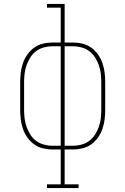

<svg xmlns="http://www.w3.org/2000/svg" viewBox="-20 -755 640 980"><path d="M220 205V186H290V8H248Q223 8 198.5 2Q174 -4 154 -18.5Q134 -33 119.5 -53.5Q105 -74 97 -97.5Q89 -121 86 -145.5Q83 -170 83 -195V-335Q83 -360 86 -384.5Q89 -409 97 -432.5Q105 -456 119.5 -476.5Q134 -497 154 -511.5Q174 -526 198.5 -532Q223 -538 248 -538H290V-716H220V-735H310V-538H352Q377 -538 401.5 -532Q426 -526 446 -511.5Q466 -497 480.5 -476.5Q495 -456 503 -432.5Q511 -409 514 -384.5Q517 -360 517 -335V-195Q517 -170 514 -145.5Q511 -121 503 -97.5Q495 -74 480.5 -53.5Q466 -33 446 -18.5Q426 -4 401.5 2Q377 8 352 8H310V186H381V205ZM248 -11H290V-519H248Q226 -519 204 -513Q182 -507 164.5 -494Q147 -481 135 -462Q123 -443 115.5 -422Q108 -401 105.5 -379Q103 -357 103 -335V-195Q103 -173 105.5 -151Q108 -129 115.5 -108Q123 -87 135 -68Q147 -49 164.5 -36Q182 -23 204 -17Q226 -11 248 -11ZM310 -11H352Q374 -11 396 -17Q418 -23 435.5 -36Q453 -49 465 -68Q477 -87 484.5 -108Q492 -129 494.5 -151Q497 -173 497 -195V-335Q497 -357 494.5 -379Q492 -401 484.5 -422Q477 -443 465 -462Q453 -481 435.5 -494Q418 -507 396 -513Q374 -519 352 -519H310Z"/></svg>

Font: Iosevka Curly Slab ThEx
Style: Regular
Weight: 100
Width: 7
Monospace: yes
Designer: Belleve Invis
Foundry: Belleve Invis
Version: Version 11.1.0; ttfautohint (v1.8.3)